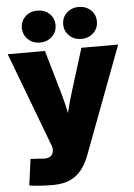

<svg xmlns="http://www.w3.org/2000/svg" viewBox="-62 -799 735 1052"><g transform="rotate(-5 305.0 -273.5)"><path d="M56.6 197.8 75.7 53.2 130.4 56.2Q154.8 59.6 170.7 55.7Q186.5 51.8 194.1 40.5Q201.7 29.3 202.1 11.7L201.2 0L1.5 -529.3H206.1L273.4 -296.9Q289.1 -242.7 300.5 -188Q312 -133.3 325.2 -73.7H278.3Q291 -133.3 304.4 -188.5Q317.9 -243.7 334.5 -296.9L406.7 -529.3H608.9L387.7 58.6Q370.1 106 344.2 138.9Q318.4 171.9 279.8 189Q241.2 206.1 185.1 206.1Q151.9 206.1 118.4 203.9Q85 201.7 56.6 197.8ZM411.1 -577.6Q371.6 -577.6 345 -603Q318.4 -628.4 318.4 -665.5Q318.4 -703.6 345 -728.5Q371.6 -753.4 411.1 -753.4Q450.7 -753.4 477.3 -728.5Q503.9 -703.6 503.9 -665.5Q503.9 -627.9 477.3 -602.8Q450.7 -577.6 411.1 -577.6ZM183.6 -577.6Q144 -577.6 117.7 -603Q91.3 -628.4 91.3 -665.5Q91.3 -703.6 117.7 -728.5Q144 -753.4 183.6 -753.4Q223.6 -753.4 250 -728.5Q276.4 -703.6 276.4 -665.5Q276.4 -627.9 250 -602.8Q223.6 -577.6 183.6 -577.6Z"/></g></svg>

Font: Inter 24pt Black
Style: Regular
Weight: 900
Designer: Rasmus Andersson
Foundry: rsms
Version: Version 4.001;git-66647c0bb